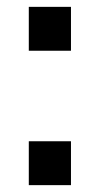

<svg xmlns="http://www.w3.org/2000/svg" viewBox="-20 -540 291 560"><path d="M64 0V-128H187V0ZM64 -392V-520H187V-392Z"/></svg>

Font: Mplus 1p Bold
Style: Bold
Weight: 700
Version: Version 1.061